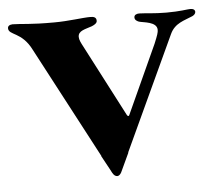

<svg xmlns="http://www.w3.org/2000/svg" viewBox="-43 -481 610 540"><g transform="rotate(-5 261.5 -211.0)"><path d="M267.4 15.6C271.3 15.6 275.6 12.4 278.8 6.4L304 -47.6H303.3L452.4 -369C466.3 -399.5 493.6 -403.8 516.7 -414.1C522.4 -416.9 525.6 -420.8 525.9 -425.4C525.6 -432.2 519.9 -434.7 513.1 -434.7C503.9 -434.7 484.7 -430.4 445 -430.4C409.8 -430.4 386.7 -434.3 368.3 -434.7C360.8 -434.7 354 -431.8 354 -424.7C354 -417.3 360.1 -414.1 365.4 -411.9C377.1 -408 416.2 -408 416.2 -384.2C416.2 -377.1 413.7 -369.3 404.1 -346.2L315.3 -151.6C313.2 -148.8 311.1 -149.5 308.6 -153.8L203.8 -355.5C197.8 -366.8 193.2 -375.4 193.2 -383.9C193.2 -401.6 214.1 -403.8 232.6 -410.5C241.1 -414.1 247.2 -418 247.5 -424C247.9 -434.3 240.8 -436.8 230.5 -436.8C208.5 -436.8 168.7 -430.4 128.2 -430.4C60.7 -430 37.3 -435 10.7 -435.4C1.4 -435 -2.8 -430.8 -2.8 -425.4C-2.8 -404.8 34.8 -412.3 61.4 -358.7L227.6 -44.4H226.9L248.6 -4.6L253.6 5L254.3 6C257.8 12.4 262.4 15.6 267.4 15.6Z"/></g></svg>

Font: Margiela Serif Semibold
Style: Regular
Weight: 600
Designer: Andreas Faust, Stefan Endress
Version: Version 1.002;FEAKit 1.0